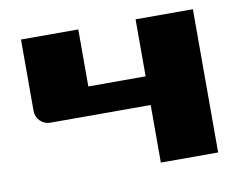

<svg xmlns="http://www.w3.org/2000/svg" viewBox="-61 -580 823 660"><g transform="rotate(-10 350.0 -250.0)"><path d="M450 -201H100Q79 -201 64.5 -215.5Q50 -230 50 -251V-500H250V-301H450V-500H650V0H450Z"/></g></svg>

Font: Tokeely Brookings
Style: Regular
Weight: 400
Designer: Peter Wiegel
Foundry: Peter Wiegel
Version: Version 2.001